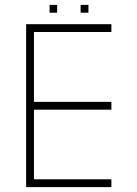

<svg xmlns="http://www.w3.org/2000/svg" viewBox="-20 -766 562 786"><path d="M119 -635V-349H436V-317H119V-32H436V0H87V-667H436V-635ZM214 -714H183V-746H214ZM342 -714H310V-746H342Z"/></svg>

Font: Zector
Style: Regular
Weight: 400
Designer: GGBot
Version: 0.72